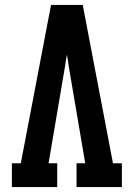

<svg xmlns="http://www.w3.org/2000/svg" viewBox="-20 -755 540 775"><path d="M28 0V-96H64L186 -735H314L436 -96H472V0H289V-96H324L257 -490Q256 -501 254 -512Q252 -523 250 -534Q248 -523 246 -512Q244 -501 243 -490L176 -96H211V0Z"/></svg>

Font: Iosevka Gothic
Style: Bold
Weight: 700
Monospace: yes
Designer: Belleve Invis
Foundry: Belleve Invis
Version: Version 15.5.1; ttfautohint (v1.8.4)